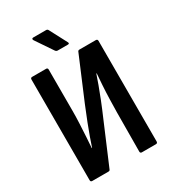

<svg xmlns="http://www.w3.org/2000/svg" viewBox="-201 -942 934 1046"><g transform="rotate(-30 265.5 -419.0)"><path d="M65.3 0Q54.9 0 54.9 -10.9V-644.1Q54.9 -655 65.3 -655H153Q163.4 -655 163.4 -644.1V-383.5Q163.4 -347.8 161.4 -305.3Q159.5 -262.7 157 -223.5Q154.5 -184.2 152.5 -156.3H154.5Q163 -182.8 174.6 -215Q186.2 -247.1 202.2 -288.9Q218.2 -330.7 240.2 -383.5L351.7 -647.6Q354.2 -655 362.6 -655H465.2Q476.6 -655 476.6 -644.1V-10.9Q476.6 0 465.2 0H377.5Q367.1 0 367.1 -10.9L368.6 -257.1Q369.2 -292.7 370.4 -337Q371.6 -381.3 374.4 -424.1Q377.1 -466.8 379.6 -495.8H377.1Q368 -468.3 355.7 -434.8Q343.4 -401.4 326.4 -358.1Q309.3 -314.8 284.3 -257.1L178.3 -7.4Q175.9 0 167.4 0ZM258.1 -709.6Q248.7 -709.6 243.3 -718L171.5 -824.3Q168 -829.8 169.8 -833.8Q171.5 -837.7 177 -837.7H258.6Q267 -837.7 271 -829.8L327.9 -721.5Q334.3 -709.6 321.5 -709.6Z"/></g></svg>

Font: Sofia Sans Condensed
Style: Regular
Weight: 400
Designer: Botio Nikoltchev, Ani Petrova
Foundry: lettersoup
Version: Version 4.100